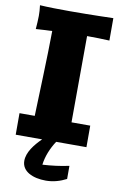

<svg xmlns="http://www.w3.org/2000/svg" viewBox="-103 -792 680 1080"><g transform="rotate(10 236.5 -252.0)"><path d="M355 126C305 137 255 143 204 146C210 97 230 49 258 6H431V-117H324C324 -226 326 -528 326 -610H329C371 -610 412 -609 454 -607V-735C454 -735 330 -731 206 -731C144 -731 82 -732 35 -735C38 -712 39 -694 39 -675C39 -651 37 -627 35 -599C66 -601 97 -603 128 -604C127 -460 117 -219 114 -117H27V6H178C138 45 100 93 100 142C100 203 164 231 238 231C281 231 320 219 355 201Z"/></g></svg>

Font: Galindo
Style: Regular
Weight: 400
Designer: Astigmatic (AOETI)
Foundry: Astigmatic (AOETI)
Version: Version 1.000